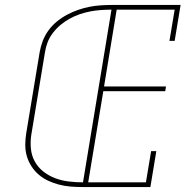

<svg xmlns="http://www.w3.org/2000/svg" viewBox="-20 -755 790 775"><path d="M312 0Q288 0 264 -2Q240 -4 217.5 -10Q195 -16 174.5 -25.5Q154 -35 137 -49.5Q120 -64 107.5 -83Q95 -102 88.5 -124Q82 -146 82 -170Q82 -194 86 -218L140 -544Q144 -567 152.5 -589.5Q161 -612 175.5 -632Q190 -652 209.5 -668Q229 -684 250.5 -695.5Q272 -707 295 -715Q318 -723 341 -727.5Q364 -732 387 -733.5Q410 -735 433 -735H709L685 -590H664L685 -716H451L400 -406H650L647 -387H397L336 -19H569L590 -145H611L587 0ZM315 -19 430 -716Q409 -716 387.5 -714.5Q366 -713 345 -709Q324 -705 303 -698Q282 -691 262 -680Q242 -669 224.5 -654.5Q207 -640 193 -621.5Q179 -603 171.5 -582.5Q164 -562 161 -541L107 -215Q102 -186 104.5 -157Q107 -128 120 -104Q133 -80 154.5 -63Q176 -46 202 -36Q228 -26 257 -22.5Q286 -19 315 -19Z"/></svg>

Font: Iosevka Etoile Thin Oblique
Style: Regular
Weight: 100
Italic angle: -9°
Designer: Belleve Invis
Foundry: Belleve Invis
Version: Version 15.5.2; ttfautohint (v1.8.4)